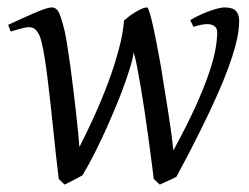

<svg xmlns="http://www.w3.org/2000/svg" viewBox="-20 -477 670 517"><path d="M624 -419.9Q624 -406.7 621.6 -389.6Q619.1 -372.6 612.5 -348.6Q606 -324.7 594.2 -292.7Q582.5 -260.7 563.7 -218.5Q544.9 -176.3 518.3 -122.6Q491.7 -68.8 455.1 -1Q450.7 1.5 445.1 4.2Q439.5 6.8 433.1 9.5Q426.8 12.2 420.9 15.1Q415 18.1 410.2 20L394 4.9Q390.6 -22.5 386.5 -54.4Q382.3 -86.4 377.7 -119.4Q373 -152.3 368.2 -184.8Q363.3 -217.3 358.4 -246.1Q353.5 -274.9 348.9 -298.3Q344.2 -321.8 339.8 -336.9Q339.4 -326.7 333.5 -305.9Q327.6 -285.2 317.9 -257.3Q308.1 -229.5 294.9 -197.3Q281.7 -165 266.6 -131.3Q251.5 -97.7 235.1 -65.2Q218.8 -32.7 202.1 -4.9Q197.8 -2.4 191.7 0.7Q185.5 3.9 178.7 7.6Q171.9 11.2 165.3 14.6Q158.7 18.1 153.8 20L138.2 4.9Q134.8 -22.5 131.1 -55.9Q127.4 -89.4 123.8 -124.8Q120.1 -160.2 116.2 -195.8Q112.3 -231.4 108.4 -263.2Q104.5 -294.9 100.3 -321Q96.2 -347.2 91.8 -363.8Q88.9 -377 84.7 -384.8Q80.6 -392.6 75.9 -397Q71.3 -401.4 66.4 -402.6Q61.5 -403.8 57.1 -403.8Q52.7 -403.8 44.9 -402.1Q37.1 -400.4 28.8 -397.9Q19.5 -395.5 8.8 -392.1L2 -410.2Q22.5 -419.4 41 -428Q59.6 -436.5 74.7 -442.9Q89.8 -449.2 101.3 -453.1Q112.8 -457 119.1 -457Q132.8 -457 139.6 -441.2Q146.5 -425.3 154.8 -390.1Q157.7 -376.5 161.6 -351.8Q165.5 -327.1 169.7 -296.9Q173.8 -266.6 177.7 -233.6Q181.6 -200.7 185.1 -170.9Q188.5 -141.1 190.7 -117.2Q192.9 -93.3 193.8 -81.1Q213.4 -119.1 233.9 -164.3Q254.4 -209.5 271.5 -255.4Q288.6 -301.3 300 -344.5Q311.5 -387.7 314 -421.9Q321.3 -428.2 329.8 -434.6Q338.4 -440.9 346.9 -445.8Q355.5 -450.7 363 -453.9Q370.6 -457 376 -457Q377.9 -457 380.9 -449Q383.8 -440.9 387.2 -427.7Q390.6 -414.6 394.3 -397.2Q397.9 -379.9 401.4 -361.8L408.2 -325.7Q411.6 -307.6 414.1 -293Q417.5 -270 422.1 -242.2Q426.8 -214.4 431.4 -185.1Q436 -155.8 440.2 -126.5Q444.3 -97.2 446.8 -71.8Q483.4 -139.2 506.6 -190.4Q529.8 -241.7 542.7 -280Q555.7 -318.4 560.3 -345Q564.9 -371.6 564.9 -390.1Q564.9 -400.4 557.9 -406.2Q550.8 -412.1 538.1 -412.1Q531.2 -412.1 521.5 -410.2Q511.7 -408.2 501 -404.8L492.2 -422.9Q508.8 -432.6 523.9 -439.2Q539.1 -445.8 551 -449.7Q563 -453.6 571.3 -455.3Q579.6 -457 583 -457Q591.3 -457 598.6 -455.8Q606 -454.6 611.6 -450.7Q617.2 -446.8 620.6 -439.5Q624 -432.1 624 -419.9Z"/></svg>

Font: Gentium Plus CyrE
Style: Italic
Weight: 400
Italic angle: -8°
Designer: J. Victor Gaultney, Annie Olsen, Iska Routamaa, Becca Hirsbrunner
Foundry: SIL International
Version: Version 5.000